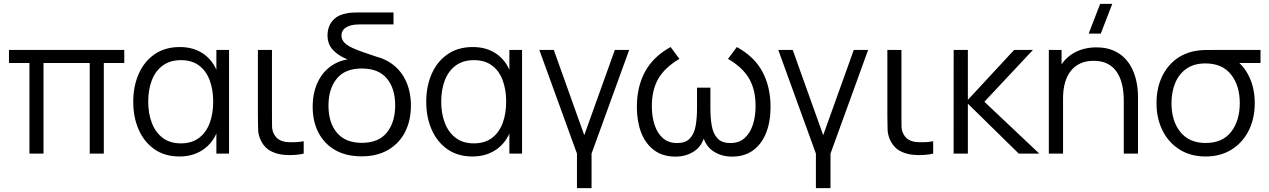

<svg xmlns="http://www.w3.org/2000/svg" viewBox="-20 -800 6608 1000"><path d="M133.3 0V-472H26.7V-540H627.3V-472H520.7V0H447.3V-472H206.7V0Z M914.7 15Q838.2 15 784.4 -22.7Q730.7 -60.3 702.3 -124.8Q674 -189.3 674 -270Q674 -350.8 702.4 -415.2Q730.8 -479.7 785 -517.3Q839.2 -555 916.7 -555Q995.3 -555 1048.7 -512.9Q1102 -470.8 1120.3 -397.3L1107 -371V-540H1173V0H1107V-170.7L1120.3 -144.3Q1102 -69.8 1047.3 -27.4Q992.7 15 914.7 15ZM922 -53.3Q978.8 -53.3 1016.2 -81.5Q1053.7 -109.7 1072 -158.8Q1090.3 -208 1090.3 -270.7Q1090.3 -334 1071.8 -382.8Q1053.3 -431.7 1016.1 -459.2Q978.8 -486.7 922.7 -486.7Q866 -486.7 828 -458.9Q790 -431.2 771 -382.3Q752 -333.5 752 -270.3Q752 -209.2 770.8 -160Q789.5 -110.8 827.2 -82.1Q865 -53.3 922 -53.3Z M1445.8 4.7Q1413 -0.2 1385.8 -15.6Q1358.7 -31 1341.2 -63.3Q1325.7 -92.8 1324.4 -123.5Q1323.2 -154.2 1323.2 -195.7V-540H1396.5V-198.3Q1396.5 -164 1396.9 -142Q1397.3 -120 1407.5 -100.7Q1418.5 -81.2 1434.9 -72Q1451.3 -62.8 1472.5 -60.3Q1494 -58.5 1517.7 -59.4Q1541.3 -60.3 1561.8 -64.3V0Q1544.2 4.3 1523.3 6.2Q1502.5 8 1482.3 7.6Q1462.2 7.2 1445.8 4.7Z M1863.2 14.3Q1783.3 14.3 1726.3 -18.1Q1669.3 -50.5 1638.9 -108.8Q1608.5 -167 1608.5 -244.3Q1608.5 -321.5 1639 -380.4Q1669.5 -439.3 1726.8 -469.8Q1784 -500.2 1864.2 -491.7V-513.3Q1945 -513.3 2002.2 -479.8Q2059.5 -446.3 2089.8 -386.9Q2120.2 -327.5 2120.2 -250Q2120.2 -171.7 2089.6 -112.2Q2059 -52.7 2001.4 -19.2Q1943.8 14.3 1863.2 14.3ZM1864.5 -56Q1951.5 -56 1994.8 -109.5Q2038.2 -163 2038.2 -251.3Q2038.2 -339.8 1994.6 -391.6Q1951 -443.3 1864.5 -443.3Q1777 -443.3 1733.9 -390.2Q1690.8 -337.2 1690.8 -250Q1690.8 -160.5 1735.2 -108.2Q1779.5 -56 1864.5 -56ZM1936.5 -445.3Q1902.2 -456 1859.2 -467.4Q1816.2 -478.8 1776.7 -496.4Q1737.2 -514 1711.5 -542.9Q1685.8 -571.8 1685.8 -617Q1685.8 -642.5 1695.8 -666Q1705.7 -689.5 1727.4 -706.7Q1749.2 -723.8 1784.5 -730.3Q1800.5 -733.8 1815.7 -734.4Q1830.8 -735 1844.2 -735H2029.5V-673H1860.5Q1845.8 -673 1833.1 -672Q1820.3 -671 1809.5 -668.3Q1787.2 -662.8 1772.8 -649.8Q1758.5 -636.7 1758.5 -614.7Q1758.5 -593.7 1773.8 -578.1Q1789.2 -562.5 1816.9 -549.8Q1844.7 -537 1882.5 -524.4Q1920.3 -511.8 1964.8 -496.7Z M2440.7 15Q2364.2 15 2310.4 -22.7Q2256.7 -60.3 2228.3 -124.8Q2200 -189.3 2200 -270Q2200 -350.8 2228.4 -415.2Q2256.8 -479.7 2311 -517.3Q2365.2 -555 2442.7 -555Q2521.3 -555 2574.7 -512.9Q2628 -470.8 2646.3 -397.3L2633 -371V-540H2699V0H2633V-170.7L2646.3 -144.3Q2628 -69.8 2573.3 -27.4Q2518.7 15 2440.7 15ZM2448 -53.3Q2504.8 -53.3 2542.2 -81.5Q2579.7 -109.7 2598 -158.8Q2616.3 -208 2616.3 -270.7Q2616.3 -334 2597.8 -382.8Q2579.3 -431.7 2542.1 -459.2Q2504.8 -486.7 2448.7 -486.7Q2392 -486.7 2354 -458.9Q2316 -431.2 2297 -382.3Q2278 -333.5 2278 -270.3Q2278 -209.2 2296.8 -160Q2315.5 -110.8 2353.2 -82.1Q2391 -53.3 2448 -53.3Z M2985 180V0L2789 -540H2864.3L3023 -96L3182.3 -540H3257L3061 0V180Z M3499 15.7Q3431.3 15.7 3386.4 -18.1Q3341.5 -51.8 3319.2 -110.2Q3297 -168.7 3297 -243Q3297 -348.5 3339.9 -427.1Q3382.8 -505.7 3472.7 -555L3518.7 -493.3Q3442.2 -448.3 3408.6 -389.8Q3375 -331.3 3375 -247.3Q3375 -192.7 3389.4 -149.1Q3403.8 -105.5 3432.9 -80.2Q3462 -55 3506 -55Q3551.7 -55 3574 -79.8Q3596.3 -104.5 3603.3 -145.4Q3610.3 -186.3 3610.3 -234.7V-343.3H3680V-234.7Q3680 -186.8 3686.9 -145.9Q3693.8 -105 3716.2 -80Q3738.5 -55 3784.3 -55Q3829.3 -55 3858.2 -81Q3887.2 -107 3901.2 -150.6Q3915.3 -194.2 3915.3 -247.3Q3915.3 -333.2 3881.2 -391.3Q3847.2 -449.5 3771.7 -493.3L3817.7 -555Q3909.3 -504.8 3951.3 -425.8Q3993.3 -346.7 3993.3 -242.7Q3993.3 -167.3 3970.6 -109Q3947.8 -50.7 3903.1 -17.5Q3858.3 15.7 3792 15.7Q3736.5 15.7 3693.3 -13.5Q3650.2 -42.7 3636.7 -108H3653.7Q3640.7 -42.7 3597.5 -13.5Q3554.3 15.7 3499 15.7Z M4229.5 180V0L4033.5 -540H4108.8L4267.5 -96L4426.8 -540H4501.5L4305.5 0V180Z M4724.3 4.7Q4691.5 -0.2 4664.3 -15.6Q4637.2 -31 4619.7 -63.3Q4604.2 -92.8 4602.9 -123.5Q4601.7 -154.2 4601.7 -195.7V-540H4675V-198.3Q4675 -164 4675.4 -142Q4675.8 -120 4686 -100.7Q4697 -81.2 4713.4 -72Q4729.8 -62.8 4751 -60.3Q4772.5 -58.5 4796.2 -59.4Q4819.8 -60.3 4840.3 -64.3V0Q4822.7 4.3 4801.8 6.2Q4781 8 4760.8 7.6Q4740.7 7.2 4724.3 4.7Z M4946.7 0 4947 -540H5021V-280L5262 -540H5360L5107 -270L5393 0H5286L5021 -260V0Z M5713.3 -625H5650.3L5710 -780H5773ZM5833 0V-275.7Q5833 -320.5 5824.5 -358.2Q5816 -396 5797.2 -424.2Q5778.3 -452.3 5748.6 -467.8Q5718.8 -483.3 5676.3 -483.3Q5637.5 -483.3 5607.7 -470Q5577.8 -456.7 5557.7 -431.4Q5537.5 -406.2 5527.1 -370Q5516.7 -333.8 5516.7 -288L5464.7 -299.7Q5464.7 -382.7 5493.7 -439.2Q5522.7 -495.7 5573.6 -524.5Q5624.5 -553.3 5690.7 -553.3Q5739.2 -553.3 5775.3 -538.5Q5811.5 -523.7 5836.8 -498.2Q5862 -472.7 5877.5 -439.8Q5893 -406.8 5900 -370.2Q5907 -333.5 5907 -297V0ZM5442.7 0V-540H5509V-407H5516.7V0Z M6259.2 15Q6181.3 15 6123.8 -21.1Q6066.3 -57.2 6034.9 -120Q6003.5 -182.8 6003.5 -263Q6003.5 -335 6028.3 -392.3Q6053.2 -449.7 6098.9 -486.8Q6144.7 -523.8 6207.8 -535Q6229.2 -539 6256.3 -539.5Q6283.5 -540 6312.5 -540H6545.2V-472H6383.2L6407.5 -493.3Q6456.5 -461.8 6485.8 -401.1Q6515.2 -340.3 6515.2 -263Q6515.2 -182.7 6483.6 -119.8Q6452 -57 6394.4 -21Q6336.8 15 6259.2 15ZM6259.2 -55.3Q6347 -55.3 6392.1 -113.4Q6437.2 -171.5 6437.2 -263Q6437.2 -353.7 6391.9 -411.5Q6346.7 -469.3 6259.2 -469.7Q6199.7 -470 6160.2 -442.6Q6120.7 -415.2 6101.1 -368.3Q6081.5 -321.5 6081.5 -263Q6081.5 -169.5 6127.8 -112.4Q6174 -55.3 6259.2 -55.3Z"/></svg>

Font: Manrope ExtraLight
Style: Regular
Weight: 200
Designer: Mikhail Sharanda
Foundry: Mikhail Sharanda
Version: Version 4.505